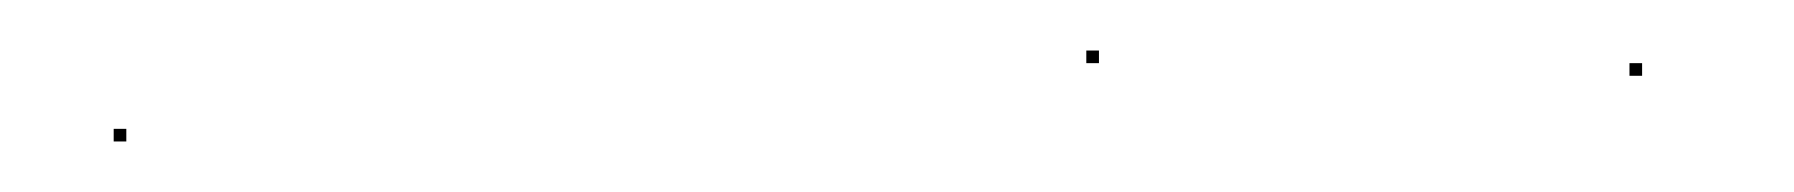

<svg xmlns="http://www.w3.org/2000/svg" viewBox="-20 -568 710 76"><path d="M25 -512V-517H30V-512ZM410 -543V-548H415V-543ZM625 -538V-543H630V-538Z"/></svg>

Font: FRB American Cursive Just Beginnings
Style: Italic
Weight: 400
Italic angle: -25°
Version: Version 2.0;Modular Font Editor K font №1